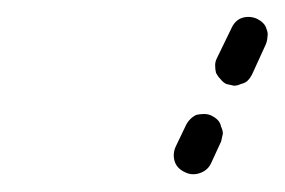

<svg xmlns="http://www.w3.org/2000/svg" viewBox="-20 -583 332 224"><path d="M196 -382Q204 -378 213 -381Q222 -384 226 -392L238 -418Q239 -422 240 -427Q240 -431 238 -435Q237 -440 234 -443Q231 -446 227 -448Q223 -450 218 -450Q214 -450 209 -449Q205 -447 202 -444Q199 -441 197 -437L185 -412Q181 -403 184 -394Q187 -386 196 -382ZM232 -498Q234 -494 237 -491Q240 -487 244 -485Q248 -484 253 -483Q257 -483 261 -485Q266 -486 269 -489Q272 -492 274 -496L290 -531Q292 -536 292 -540Q293 -544 291 -549Q290 -553 287 -556Q284 -559 280 -561Q271 -565 262 -562Q254 -559 250 -550L233 -515Q231 -511 231 -507Q231 -502 232 -498Z"/></svg>

Font: FRB American Cursive Guidelines Arrows Dashed Extrabold
Style: Bold Italic
Weight: 800
Italic angle: -25°
Version: Version 2.0;Modular Font Editor K font №1